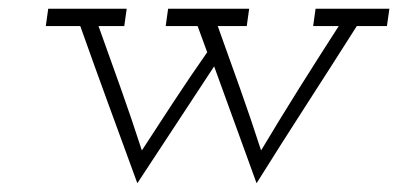

<svg xmlns="http://www.w3.org/2000/svg" viewBox="-20 -395 908 438"><path d="M699.9 -375 694.4 -335.6H752.8Q706.8 -264.2 662.6 -193.9Q618.5 -123.6 575.6 -51.8Q552.6 -123 527.5 -193.6Q502.5 -264.2 476.7 -335.6H542.9L548.4 -375H363.5L358 -335.6H430.8L452.7 -275.8Q415 -222.1 375.4 -161.8Q335.8 -101.6 303.6 -51.8Q280.6 -123 255.5 -193.6Q230.5 -264.2 204.7 -335.6H263.5L269 -375H90L84.5 -335.6H163.1Q195.2 -245.2 227.7 -156.3Q260.3 -67.3 293.3 23L468.5 -243.6L565.3 23Q621.8 -67.3 679.1 -156.1Q736.3 -244.8 794 -335.6H862.7L868.3 -375Z"/></svg>

Font: Josefin Slab Thin
Style: Italic
Weight: 100
Italic angle: -12°
Designer: Santiago Orozco
Foundry: Typemade
Version: Version 2.000